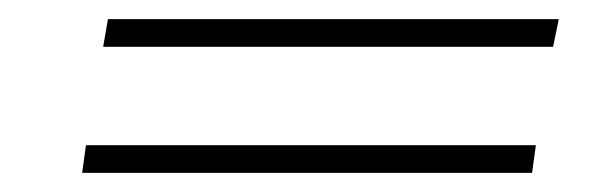

<svg xmlns="http://www.w3.org/2000/svg" viewBox="-20 -353 637 201"><path d="M66 -172H537L541 -201H70ZM88 -304H559L565 -333H93Z"/></svg>

Font: Jost ExtraLight
Style: Italic
Weight: 250
Italic angle: -5°
Version: Version 3.710